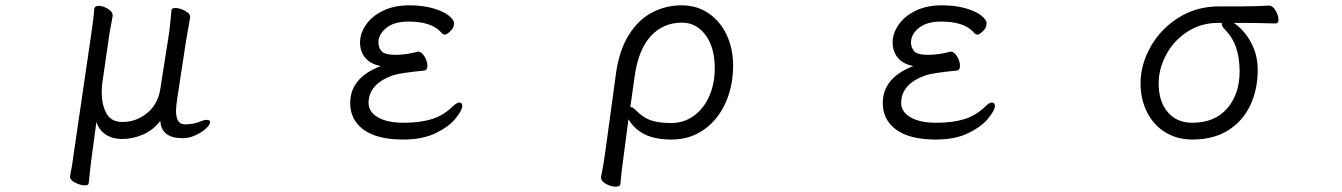

<svg xmlns="http://www.w3.org/2000/svg" viewBox="-20 -506 5040 721"><path d="M624 -468Q625 -476 638 -476Q655 -476 674.5 -465.5Q694 -455 694 -443V-441L689 -412Q679 -357 679 -355L646 -139Q641 -107 641 -90Q641 -39 674 -39Q708 -39 735 -51Q748 -56 756 -56Q769 -56 769 -47Q769 -38 753.5 -23.5Q738 -9 714 2Q690 13 666 13Q586 13 582 -52Q556 -18 517.5 -1Q479 16 438 16Q403 16 377.5 -0.5Q352 -17 342 -48L325 78Q320 113 313 183Q312 190 299 190Q282 190 262.5 180Q243 170 243 159V157Q253 105 257 70L321 -367Q331 -432 334 -473Q336 -484 351 -484Q367 -484 385 -473Q403 -462 403 -449V-446L399 -423Q393 -395 388 -359L364 -193Q362 -173 362 -159Q362 -113 379.5 -80.5Q397 -48 440 -48Q491 -48 532 -81Q573 -114 582 -172L612 -363Q618 -398 624 -468Z M1585 -259Q1585 -242 1572 -241Q1482 -232 1455 -223Q1364 -190 1364 -119Q1364 -86 1399 -65.5Q1434 -45 1496 -45Q1557 -45 1601 -58.5Q1645 -72 1681 -107Q1695 -121 1705 -121Q1716 -121 1716 -107Q1716 -93 1692 -62.5Q1668 -32 1618 -7Q1568 18 1494 18Q1396 18 1345.5 -19Q1295 -56 1295 -119Q1295 -214 1410 -258Q1372 -265 1352 -288.5Q1332 -312 1332 -347Q1332 -380 1354 -412.5Q1376 -445 1418 -465.5Q1460 -486 1516 -486Q1567 -486 1605.5 -475Q1644 -464 1664.5 -448Q1685 -432 1685 -419Q1685 -400 1669 -387Q1658 -376 1650 -376Q1645 -376 1640.5 -380Q1636 -384 1632 -389Q1596 -425 1514 -425Q1460 -425 1430.5 -401Q1401 -377 1401 -347Q1401 -327 1413 -313.5Q1425 -300 1467 -300Q1486 -300 1509 -303.5Q1532 -307 1548 -312H1551Q1563 -312 1574 -294Q1585 -276 1585 -259Z M2252 71 2293 -229Q2305 -317 2341.5 -375Q2378 -433 2429.5 -459.5Q2481 -486 2539 -486Q2597 -486 2641 -456Q2685 -426 2709 -374.5Q2733 -323 2733 -260Q2733 -182 2704 -118.5Q2675 -55 2622.5 -18.5Q2570 18 2502 18Q2441 18 2402 -1Q2363 -20 2340 -58L2322 79Q2319 99 2315.5 128.5Q2312 158 2310 184Q2309 195 2292 195Q2274 195 2255.5 184.5Q2237 174 2237 161V158Q2245 121 2252 71ZM2369 -91Q2395 -64 2424.5 -54Q2454 -44 2501 -44Q2547 -44 2584 -70Q2621 -96 2642.5 -143Q2664 -190 2664 -250Q2664 -329 2629 -375Q2594 -421 2541 -421Q2470 -421 2423.5 -370Q2377 -319 2363 -218L2347 -104Q2357 -104 2369 -91Z M3585 -259Q3585 -242 3572 -241Q3482 -232 3455 -223Q3364 -190 3364 -119Q3364 -86 3399 -65.5Q3434 -45 3496 -45Q3557 -45 3601 -58.5Q3645 -72 3681 -107Q3695 -121 3705 -121Q3716 -121 3716 -107Q3716 -93 3692 -62.5Q3668 -32 3618 -7Q3568 18 3494 18Q3396 18 3345.5 -19Q3295 -56 3295 -119Q3295 -214 3410 -258Q3372 -265 3352 -288.5Q3332 -312 3332 -347Q3332 -380 3354 -412.5Q3376 -445 3418 -465.5Q3460 -486 3516 -486Q3567 -486 3605.5 -475Q3644 -464 3664.5 -448Q3685 -432 3685 -419Q3685 -400 3669 -387Q3658 -376 3650 -376Q3645 -376 3640.5 -380Q3636 -384 3632 -389Q3596 -425 3514 -425Q3460 -425 3430.5 -401Q3401 -377 3401 -347Q3401 -327 3413 -313.5Q3425 -300 3467 -300Q3486 -300 3509 -303.5Q3532 -307 3548 -312H3551Q3563 -312 3574 -294Q3585 -276 3585 -259Z M4781 -432Q4781 -418 4770 -418Q4682 -420 4644 -420H4613Q4652 -394 4677.5 -347Q4703 -300 4703 -244Q4703 -169 4674.5 -109.5Q4646 -50 4591 -16Q4536 18 4458 18Q4400 18 4355.5 -9.5Q4311 -37 4287 -85.5Q4263 -134 4263 -193Q4263 -263 4300.5 -330Q4338 -397 4405.5 -439.5Q4473 -482 4558 -482H4640Q4694 -482 4745 -485H4746Q4759 -485 4770 -466.5Q4781 -448 4781 -432ZM4331 -193Q4331 -125 4365 -85Q4399 -45 4457 -45Q4542 -45 4588.5 -99Q4635 -153 4635 -238Q4635 -289 4621.5 -328Q4608 -367 4578 -397Q4568 -407 4568 -417V-420H4554Q4490 -420 4439 -387Q4388 -354 4359.5 -301Q4331 -248 4331 -193Z"/></svg>

Font: Iansui
Style: Regular
Weight: 400
Designer: But Ko / Fontworks Inc.
Foundry: zi-hi.com / Fontworks Inc.
Version: Version 1.002